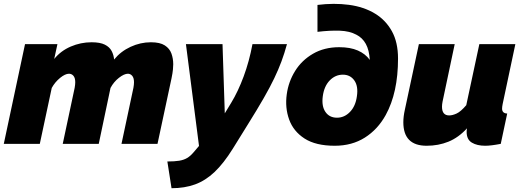

<svg xmlns="http://www.w3.org/2000/svg" viewBox="-36 -759 2757 1013"><path d="M96 -526H267L250 -448Q285 -491 337.5 -513.5Q390 -536 447 -536Q492 -536 517 -523.5Q542 -511 553 -490Q564 -469 566 -445Q601 -488 653 -512Q705 -536 760 -536Q808 -536 833.5 -519.5Q859 -503 868.5 -476.5Q878 -450 878 -420Q878 -411 876.5 -393Q875 -375 869 -346L795 0H605L668 -296Q671 -313 671 -325Q671 -348 661.5 -359Q652 -370 639 -370Q619 -370 591.5 -348.5Q564 -327 547 -295L485 0H295L358 -296Q361 -313 361 -325Q361 -348 351.5 -359Q342 -370 328 -370Q308 -370 281 -348Q254 -326 237 -295L174 0H-16Z M847 93Q885 93 909.5 89Q934 85 951.5 74.5Q969 64 985 45L1014 11L945 -526H1138L1150 -161L1184 -217Q1220 -276 1249.5 -355.5Q1279 -435 1296 -526H1478Q1465 -478 1449 -435Q1433 -392 1411 -346Q1389 -300 1355.5 -241.5Q1322 -183 1272 -103L1192 26Q1144 103 1096 148.5Q1048 194 993 214Q938 234 869 234Z M1730 10Q1630 10 1571 -28Q1512 -66 1489.5 -128.5Q1467 -191 1477 -262Q1486 -328 1521 -384.5Q1556 -441 1615.5 -475.5Q1675 -510 1754 -510Q1812 -510 1852 -492.5Q1892 -475 1915 -443Q1912 -495 1894 -527.5Q1876 -560 1844 -576Q1809 -595 1757.5 -597Q1706 -599 1639 -591V-733Q1726 -744 1805 -733.5Q1884 -723 1943 -687Q1999 -653 2031.5 -594.5Q2064 -536 2064 -450Q2064 -270 1999 -152Q1957 -76 1889 -33Q1821 10 1730 10ZM1742 -138Q1781 -138 1810.5 -168.5Q1840 -199 1847 -251Q1855 -304 1833.5 -334.5Q1812 -365 1773 -365Q1733 -365 1703.5 -334.5Q1674 -304 1667 -251Q1660 -199 1681 -168.5Q1702 -138 1742 -138Z M2215 10Q2092 10 2092 -114Q2092 -129 2094 -145.5Q2096 -162 2100 -180L2174 -526H2363L2299 -223Q2296 -208 2296 -196Q2296 -150 2334 -150Q2351 -150 2373 -160Q2395 -170 2424 -204L2493 -526H2683L2616 -210Q2613 -195 2613 -186Q2613 -161 2640 -160L2606 0Q2580 5 2559.5 7.5Q2539 10 2524 10Q2481 10 2453.5 -6.5Q2426 -23 2426 -63Q2426 -68 2426.5 -72.5Q2427 -77 2428 -82Q2383 -33 2330 -11.5Q2277 10 2215 10Z"/></svg>

Font: Raleway Black
Style: Italic
Weight: 900
Italic angle: -12°
Designer: Matt McInerney, Pablo Impallari, Rodrigo Fuenzalida
Foundry: Matt McInerney, Pablo Impallari, Rodrigo Fuenzalida
Version: Version 4.101;RELEASE